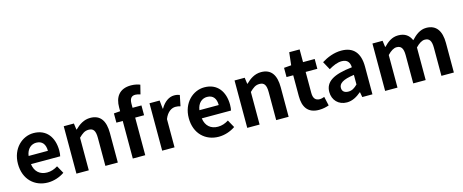

<svg xmlns="http://www.w3.org/2000/svg" viewBox="-43 -1494 5278 2191"><g transform="rotate(-15 2596.0 -399.0)"><path d="M322 14C392 14 463 -10 518 -48L468 -138C428 -113 388 -99 342 -99C259 -99 199 -147 187 -239H532C536 -252 539 -279 539 -306C539 -461 459 -574 305 -574C171 -574 44 -461 44 -279C44 -95 166 14 322 14ZM185 -336C196 -418 248 -460 307 -460C379 -460 413 -412 413 -336Z M660 0H806V-385C848 -426 877 -448 923 -448C978 -448 1002 -417 1002 -331V0H1149V-349C1149 -490 1097 -574 976 -574C900 -574 843 -534 794 -486H790L780 -560H660Z M1627 -792C1602 -802 1564 -812 1521 -812C1380 -812 1326 -722 1326 -605V-559L1251 -553V-444H1326V0H1473V-444H1578V-560H1473V-608C1473 -670 1497 -696 1541 -696C1559 -696 1581 -691 1600 -684Z M1673 0H1819V-334C1851 -415 1904 -444 1948 -444C1971 -444 1987 -441 2006 -435L2032 -562C2015 -569 1997 -574 1966 -574C1908 -574 1848 -534 1807 -461H1803L1793 -560H1673Z M2340 14C2410 14 2481 -10 2536 -48L2486 -138C2446 -113 2406 -99 2360 -99C2277 -99 2217 -147 2205 -239H2550C2554 -252 2557 -279 2557 -306C2557 -461 2477 -574 2323 -574C2189 -574 2062 -461 2062 -279C2062 -95 2184 14 2340 14ZM2203 -336C2214 -418 2266 -460 2325 -460C2397 -460 2431 -412 2431 -336Z M2678 0H2824V-385C2866 -426 2895 -448 2941 -448C2996 -448 3020 -417 3020 -331V0H3167V-349C3167 -490 3115 -574 2994 -574C2918 -574 2861 -534 2812 -486H2808L2798 -560H2678Z M3524 14C3573 14 3612 3 3642 -7L3618 -114C3603 -108 3581 -102 3563 -102C3513 -102 3487 -132 3487 -196V-444H3625V-560H3487V-710H3364L3347 -560L3261 -553V-444H3340V-196C3340 -70 3391 14 3524 14Z M3854 14C3918 14 3974 -18 4023 -60H4026L4037 0H4157V-327C4157 -489 4084 -574 3942 -574C3854 -574 3774 -541 3708 -500L3761 -403C3813 -433 3863 -456 3915 -456C3984 -456 4008 -414 4010 -359C3785 -335 3688 -272 3688 -152C3688 -57 3754 14 3854 14ZM3902 -101C3859 -101 3828 -120 3828 -164C3828 -214 3874 -251 4010 -269V-156C3975 -121 3944 -101 3902 -101Z M4307 0H4453V-385C4493 -427 4529 -448 4561 -448C4614 -448 4639 -417 4639 -331V0H4786V-385C4826 -427 4862 -448 4894 -448C4947 -448 4972 -417 4972 -331V0H5119V-349C5119 -490 5064 -574 4945 -574C4872 -574 4818 -530 4767 -476C4740 -538 4693 -574 4613 -574C4540 -574 4488 -534 4441 -485H4437L4427 -560H4307Z"/></g></svg>

Font: Source Han Sans Old Style Bold
Style: Regular
Weight: 700
Designer: Ryoko NISHIZUKA (kana & ideographs); Paul D. Hunt (Latin, Greek & Cyrillic); Wenlong ZHANG (bopomofo); Sandoll Communica
Foundry: Adobe Systems Incorporated
Version: Version 1.004;PS 1.004;hotconv 1.0.81;makeotf.lib2.5.63406